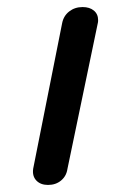

<svg xmlns="http://www.w3.org/2000/svg" viewBox="-20 -527 366 544"><path d="M74 -49 156 -461Q160 -482 176 -494.5Q192 -507 214 -507Q234 -507 246 -497Q258 -487 258 -470Q258 -464 257 -461L171 -48Q168 -28 153 -15.5Q138 -3 116 -3Q95 -3 83 -15.5Q71 -28 74 -49Z"/></svg>

Font: Mali Medium
Style: Italic
Weight: 500
Italic angle: -10°
Version: Version 1.000; ttfautohint (v1.6)